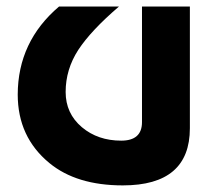

<svg xmlns="http://www.w3.org/2000/svg" viewBox="-20 -557 684 587"><path d="M355.5 9.8Q213.9 9.8 130.9 -58.6Q34.2 -138.2 34.2 -268.1Q34.7 -430.2 160.6 -537.1H343.8Q258.3 -463.9 219.2 -404.3Q180.7 -344.7 180.7 -275.9Q180.7 -210 230.5 -168Q279.3 -127 350.6 -127Q414.1 -127 414.1 -183.6V-537.1H560.5V-165Q560.5 9.8 355.5 9.8Z"/></svg>

Font: Newest Shape
Style: Bold
Weight: 700
Designer: Wojciech Kalinowski "wmk69" (wmk69@o2.pl)
Foundry: Wojciech Kalinowski "wmk69" (wmk69@o2.pl)
Version: Version 1.0.0; 2022-02-24